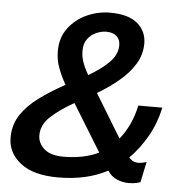

<svg xmlns="http://www.w3.org/2000/svg" viewBox="-53 -796 834 860"><g transform="rotate(5 364.0 -366.0)"><path d="M239 11Q127.5 11 69.8 -34.5Q12 -80 12 -148.5Q12 -206 41.2 -250.5Q70.5 -295 121 -332.2Q171.5 -369.5 236.5 -405Q216 -441.5 202.5 -477.2Q189 -513 189 -553.5Q189 -613.5 221 -656.2Q253 -699 303.2 -721.8Q353.5 -744.5 408 -744.5Q490 -744.5 531 -709.8Q572 -675 572 -620Q572 -570.5 546.2 -528Q520.5 -485.5 477 -449Q433.5 -412.5 380 -381L498.5 -186.5Q550.5 -250.5 569.5 -341H677.5Q662.5 -270.5 628.8 -211Q595 -151.5 549.5 -106Q560.5 -93 571.5 -89.2Q582.5 -85.5 591 -85.5Q601 -85.5 612.2 -88Q623.5 -90.5 628.5 -92.5L609 0Q606 1.5 591.5 5Q577 8.5 557 8.5Q529.5 8.5 503.8 -2.2Q478 -13 461 -39Q368 11 239 11ZM299 -563.5Q299 -539 307 -514.8Q315 -490.5 334 -457.5Q392 -491 426.5 -526Q461 -561 461 -603Q461 -628.5 444.5 -643.2Q428 -658 397.5 -658Q377.5 -658 354.5 -648.5Q331.5 -639 315.2 -618.2Q299 -597.5 299 -563.5ZM139.5 -170Q139.5 -135 168.2 -109.2Q197 -83.5 256 -83.5Q299 -83.5 339.5 -91.5Q380 -99.5 413.5 -116L283.5 -327.5Q216.5 -289 178 -252.8Q139.5 -216.5 139.5 -170Z"/></g></svg>

Font: Epilogue SemiBold
Style: Italic
Weight: 600
Italic angle: -12°
Designer: Tyler Finck
Foundry: Etcetera Type Co
Version: Version 2.111; ttfautohint (v1.8.3)